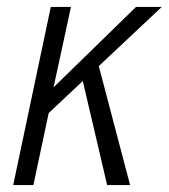

<svg xmlns="http://www.w3.org/2000/svg" viewBox="-20 -532 485 552"><path d="M264 -342 354 0H288L218 -299L120 -207L76 0H18L126 -512H184L134 -281L371 -512H445Z"/></svg>

Font: Decalotype Light Italic
Style: Regular
Weight: 300
Italic angle: -12°
Designer: Alfredo Marco Pradil
Foundry: Alfredo Marco Pradil
Version: Version 1.0